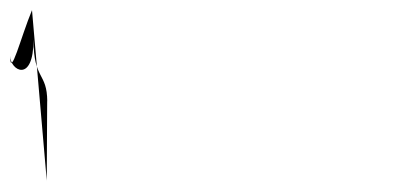

<svg xmlns="http://www.w3.org/2000/svg" viewBox="-163 -20 823 378"><path d="M-100 0C-122 53 -143 137 -143 90C-143 119 -97 145 -97 58C-97 138 -70 122 -70 180C-70 131 -71 365 -71 335Z"/></svg>

Font: MewTooHand
Style: Reversed
Weight: 400
Designer: Mew Too, Robert Jablonski
Version: Version 0.77